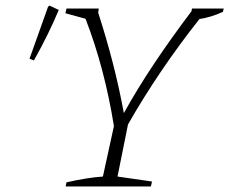

<svg xmlns="http://www.w3.org/2000/svg" viewBox="-20 -676 831 696"><path d="M218 0 221 -15Q295 -32 353 -36L393 -219Q359 -430 290 -608L217 -628L221 -645H338L336 -630Q366 -537 389 -447.5Q412 -358 429 -266Q477 -353 539.5 -446.5Q602 -540 674 -635L676 -645H791L788 -633Q744 -613 703 -607Q556 -421 444 -225L406 -36L531 -18L527 0ZM103 -457 87 -463 154 -651 159 -656 193 -640Q176 -599 153.5 -553Q131 -507 103 -457Z"/></svg>

Font: Piazzolla SC ExtraLight
Style: Italic
Weight: 200
Italic angle: -11.3°
Designer: Juan Pablo del Peral
Foundry: Huerta Tipografica
Version: Version 1.330